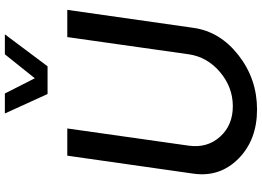

<svg xmlns="http://www.w3.org/2000/svg" viewBox="-160 -880 1050 769"><g transform="rotate(-90 364.5 -495.0)"><path d="M295 -1000H375L436 -880L532 -1000H612L484 -829H373ZM54 -245 126 -750H235L166 -263Q156 -189 202 -138Q248 -87 324 -87Q400 -87 460.5 -138Q521 -189 532 -263L601 -750H710L638 -245Q623 -138 528 -64Q433 10 311 10Q189 10 114 -64.5Q39 -139 54 -245Z"/></g></svg>

Font: Oakes Grotesk Medium
Style: Italic
Weight: 500
Italic angle: -8°
Designer: Samuel Oakes
Foundry: Samuel Oakes
Version: Version 1.000;PS 001.000;hotconv 1.0.88;makeotf.lib2.5.64775